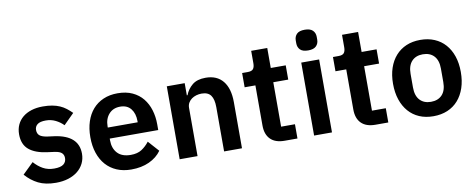

<svg xmlns="http://www.w3.org/2000/svg" viewBox="-64 -1044 3357 1353"><g transform="rotate(-10 1614.0 -367.0)"><path d="M245 12Q170 12 119 -13.5Q68 -39 29 -84L107 -160Q136 -127 170.5 -108Q205 -89 250 -89Q296 -89 316.5 -105Q337 -121 337 -149Q337 -172 322.5 -185.5Q308 -199 273 -204L221 -211Q136 -222 91.5 -259.5Q47 -297 47 -369Q47 -407 61 -437.5Q75 -468 101 -489.5Q127 -511 163.5 -522.5Q200 -534 245 -534Q283 -534 312.5 -528.5Q342 -523 366 -512.5Q390 -502 410 -486.5Q430 -471 449 -452L374 -377Q351 -401 319 -417Q287 -433 249 -433Q207 -433 188.5 -418Q170 -403 170 -379Q170 -353 185.5 -339.5Q201 -326 238 -320L291 -313Q460 -289 460 -159Q460 -121 444.5 -89.5Q429 -58 401 -35.5Q373 -13 333.5 -0.5Q294 12 245 12Z M784 12Q726 12 680.5 -7.5Q635 -27 603.5 -62.5Q572 -98 555 -148.5Q538 -199 538 -262Q538 -324 554.5 -374Q571 -424 602 -459.5Q633 -495 678 -514.5Q723 -534 780 -534Q841 -534 886 -513Q931 -492 960 -456Q989 -420 1003.5 -372.5Q1018 -325 1018 -271V-229H671V-216Q671 -159 703 -124.5Q735 -90 798 -90Q846 -90 876.5 -110Q907 -130 931 -161L1000 -84Q968 -39 912.5 -13.5Q857 12 784 12ZM782 -438Q731 -438 701 -404Q671 -370 671 -316V-308H885V-317Q885 -371 858.5 -404.5Q832 -438 782 -438Z M1131 0V-522H1259V-435H1264Q1280 -477 1314.5 -505.5Q1349 -534 1410 -534Q1491 -534 1534 -481Q1577 -428 1577 -330V0H1449V-317Q1449 -373 1429 -401Q1409 -429 1363 -429Q1343 -429 1324.5 -423.5Q1306 -418 1291.5 -407.5Q1277 -397 1268 -381.5Q1259 -366 1259 -345V0Z M1882 0Q1816 0 1781.5 -34.5Q1747 -69 1747 -133V-420H1670V-522H1710Q1739 -522 1749.5 -535.5Q1760 -549 1760 -576V-665H1875V-522H1982V-420H1875V-102H1974V0Z M2157 -598Q2117 -598 2099.5 -616Q2082 -634 2082 -662V-682Q2082 -710 2099.5 -728Q2117 -746 2157 -746Q2196 -746 2214 -728Q2232 -710 2232 -682V-662Q2232 -634 2214 -616Q2196 -598 2157 -598ZM2093 -522H2221V0H2093Z M2532 0Q2466 0 2431.5 -34.5Q2397 -69 2397 -133V-420H2320V-522H2360Q2389 -522 2399.5 -535.5Q2410 -549 2410 -576V-665H2525V-522H2632V-420H2525V-102H2624V0Z M2946 12Q2890 12 2845.5 -7Q2801 -26 2769.5 -62Q2738 -98 2721 -148.5Q2704 -199 2704 -262Q2704 -325 2721 -375Q2738 -425 2769.5 -460.5Q2801 -496 2845.5 -515Q2890 -534 2946 -534Q3002 -534 3047 -515Q3092 -496 3123.5 -460.5Q3155 -425 3172 -375Q3189 -325 3189 -262Q3189 -199 3172 -148.5Q3155 -98 3123.5 -62Q3092 -26 3047 -7Q3002 12 2946 12ZM2946 -91Q2997 -91 3026 -122Q3055 -153 3055 -213V-310Q3055 -369 3026 -400Q2997 -431 2946 -431Q2896 -431 2867 -400Q2838 -369 2838 -310V-213Q2838 -153 2867 -122Q2896 -91 2946 -91Z"/></g></svg>

Font: IBM Plex Sans KR SmBld
Style: Regular
Weight: 600
Designer: Mike Abbink; Paul van der Laan; Pieter van Rosmalen; Wujin Sim; Chorong Kim; Dohee Lee;
Foundry: Sandoll Inc.
Version: Version 1.002